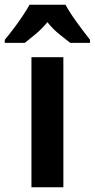

<svg xmlns="http://www.w3.org/2000/svg" viewBox="-66 -786 398 806"><path d="M200 0H66V-546H200ZM209 -766Q227 -733 256 -693Q285 -653 312 -619V-606H229Q209 -621 182 -643Q155 -665 133 -693Q110 -665 83 -642.5Q56 -620 38 -606H-46V-619Q-30 -638 -9.5 -665Q11 -692 29 -719Q47 -746 58 -766Z"/></svg>

Font: Noto Sans Gurmukhi UI Condensed
Style: Bold
Weight: 700
Width: 3
Designer: Jelle Bosma - Monotype Design Team
Foundry: Monotype Imaging Inc.
Version: Version 2.004; ttfautohint (v1.8.4.7-5d5b)